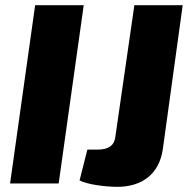

<svg xmlns="http://www.w3.org/2000/svg" viewBox="-20 -710 729 743"><path d="M304 -690H116L19 0H207ZM687 -690H500L426 -178C422 -148 401 -131 357 -131H318L288 -12C316 4 389 13 434 13C530 13 596 -37 610 -132Z"/></svg>

Font: Exo 2 Extra Bold
Style: Italic
Weight: 800
Italic angle: -8°
Designer: Natanael Gama
Version: Version 1.001;PS 001.001;hotconv 1.0.88;makeotf.lib2.5.64775